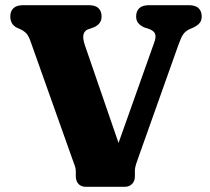

<svg xmlns="http://www.w3.org/2000/svg" viewBox="-20 -720 810 740"><path d="M504.7 -656.8Q504.7 -676.8 516.8 -688.4Q528.9 -700 554.1 -700H708Q733.3 -700 745.3 -688.4Q757.4 -676.7 757.4 -656.8Q757.4 -642 750.2 -632.4Q743 -622.8 727.2 -614.8L709.7 -607.1Q694.7 -599.9 686.2 -587.9Q677.8 -575.9 667.2 -545.8L518.9 -128.8Q509.4 -102.3 504.6 -88.1Q499.9 -73.9 499.9 -60V-41.2Q499.9 -21.5 488.7 -10.7Q477.6 0 460.9 0H309.9Q293.3 0 282.7 -10.7Q272.1 -21.5 272.1 -42.8V-61.6Q272.1 -71.2 267.8 -82.7Q263.5 -94.3 258.5 -108.2L98.7 -557.8Q91.5 -578.9 83.7 -588.6Q76 -598.3 61.4 -605.9L45.1 -613.2Q19.7 -626 19.7 -656.8Q19.7 -676.8 31.8 -688.4Q43.9 -700 69.1 -700H322.1Q347.8 -700 359.6 -688.4Q371.5 -676.8 371.5 -656.8Q371.5 -641.2 363.9 -631.3Q356.3 -621.4 341.3 -614.4L318.3 -606.6Q305.2 -601.1 301.7 -586.7Q298.2 -572.3 307.4 -545L452.7 -123L399.8 -64.8L574.6 -556.8Q581.9 -576.6 578.2 -588.2Q574.6 -599.8 557.9 -607L534.9 -614.8Q521.1 -621.4 512.9 -630.9Q504.7 -640.4 504.7 -656.8Z"/></svg>

Font: Fraunces SuperSoft
Style: Regular
Weight: 900
Version: Version 1.000;[b76b70a41]